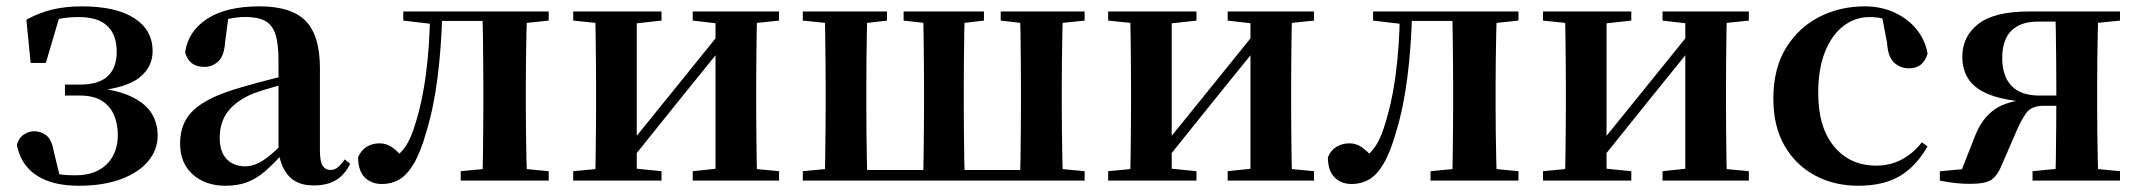

<svg xmlns="http://www.w3.org/2000/svg" viewBox="-20 -572 6771 608"><path d="M229.1 16.2Q146.7 16.2 96.8 -16Q46.8 -48.1 33.4 -112.4Q39.1 -134.9 55 -145.6Q70.9 -156.4 87.8 -156.4Q109.8 -156.4 126.8 -143.2Q143.7 -130.1 150.1 -93.6L171.7 -3.9L115 -34.8Q143.1 -24.4 165.1 -20.6Q187 -16.9 219.4 -16.9Q282.2 -16.9 317.6 -51.5Q353.1 -86.1 353.1 -145.1Q353.1 -178.6 341.3 -207Q329.5 -235.3 303.2 -252.4Q277 -269.4 233.9 -269.4H185.7V-304.1H233.1Q293.9 -304.1 322.2 -331.7Q350.4 -359.2 349.6 -411.2Q348.6 -464.1 318.6 -491Q288.6 -518 230.1 -518Q193.9 -518 166 -512Q138.1 -505.9 109.5 -491L169.3 -522L125.2 -372.8H77L63.5 -509.7Q105.4 -532.4 147.3 -542.2Q189.3 -551.9 238.9 -551.9Q346.5 -551.9 404.5 -514.9Q462.6 -477.8 463.3 -411.7Q464 -361.1 422.6 -327.2Q381.2 -293.2 280 -283.6L281.3 -294.5Q355.3 -286.1 398.6 -264.7Q441.9 -243.3 460.6 -212.2Q479.3 -181.1 479.3 -142.8Q479.3 -98 449.6 -62Q419.9 -26.1 363.8 -4.9Q307.7 16.2 229.1 16.2Z M693.6 16.2Q631.2 16.2 590.8 -19.4Q550.3 -54.9 550.3 -117.6Q550.3 -161.2 569 -193.6Q587.7 -226.1 632.1 -251.5Q676.6 -277 752.4 -297.9Q791.8 -309.4 841.4 -322Q891 -334.6 931 -344.4V-318.9Q891 -308.9 851 -297.6Q810.9 -286.4 784.1 -276.7Q730.3 -254.9 703.1 -220.6Q675.8 -186.4 675.8 -135.9Q675.8 -90.4 698.1 -67.9Q720.3 -45.3 757 -45.3Q773.3 -45.3 791.7 -52.6Q810.1 -59.9 834.4 -79.7Q858.8 -99.4 892.3 -135.5L907.8 -82.4H872.7Q843.6 -50.6 818.2 -28.7Q792.7 -6.8 763.4 4.7Q734 16.2 693.6 16.2ZM973.1 15.2Q921.6 15.2 894.9 -14.2Q868.2 -43.6 861.9 -94V-96.5V-381.4Q861.9 -434.7 851.8 -464.5Q841.7 -494.3 818.6 -506.3Q795.5 -518.3 757 -518.3Q731.4 -518.3 704.3 -512.2Q677.2 -506.1 640.8 -491.2L703.1 -516.3L692.9 -439.2Q690.3 -395.9 671.6 -378Q652.8 -360.2 627.3 -360.2Q578.1 -360.2 566.2 -406.5Q575.9 -473.5 636.4 -512.7Q696.9 -551.9 802.1 -551.9Q902.4 -551.9 947.7 -505.9Q993.1 -459.8 993.1 -356.2V-94.8Q993.1 -60.3 1001.8 -47Q1010.6 -33.8 1026.7 -33.8Q1038.3 -33.8 1048.3 -40.9Q1058.3 -48.1 1071.7 -67.2L1088.9 -53.4Q1071 -17.5 1043.2 -1.1Q1015.4 15.2 973.1 15.2Z M1189.8 10.7Q1155.5 10.7 1134.8 -10.6Q1114 -31.9 1114 -74Q1123.6 -96.8 1141.6 -107.4Q1159.7 -118.1 1182.2 -118.1Q1202.9 -118.1 1220.2 -106.6Q1237.5 -95.1 1256.3 -73V-60.3H1231.4V-73.7Q1251.4 -89.2 1265 -109.6Q1278.6 -129.9 1290.2 -164.2Q1315.5 -239.5 1328.1 -331.7Q1340.8 -423.8 1342 -535.7H1380.7Q1377.9 -422.3 1365.6 -326.4Q1353.3 -230.5 1330.1 -154.6Q1311.9 -90 1290.4 -53.8Q1268.9 -17.5 1244 -3.4Q1219 10.7 1189.8 10.7ZM1257.1 -506.8V-535.7H1360.9V-495.5H1353.1ZM1362.1 -505.7V-535.7H1551.2V-505.7ZM1438.9 0V-29.9L1547.2 -40.2H1610.3L1717.5 -29.9V0ZM1507.6 0Q1508.6 -25.5 1509.1 -67.4Q1509.6 -109.4 1510.1 -154.7Q1510.6 -200 1510.6 -234.8V-301.2Q1510.6 -335.7 1510.1 -381Q1509.6 -426.4 1509.1 -468.7Q1508.6 -511 1507.6 -535.7H1649.1Q1648.1 -511 1647.1 -468.7Q1646.1 -426.4 1645.6 -381Q1645.1 -335.7 1645.1 -301.2V-234.8Q1645.1 -200 1645.6 -154.7Q1646.1 -109.4 1647.1 -67.4Q1648.1 -25.5 1649.1 0ZM1577.8 -495.5V-535.7H1717.5V-506.8L1610.3 -495.5Z M1795.2 0V-29.9L1904 -40.2H1972.4L2074.8 -29.9V0ZM2173.6 0V-29.9L2270.5 -40.2H2338.3L2447 -29.9V0ZM1863.9 0Q1865.6 -25.5 1866.1 -67.4Q1866.6 -109.4 1867.1 -154.7Q1867.6 -200 1867.6 -234.8V-301.2Q1867.6 -335.7 1867.1 -381Q1866.6 -426.4 1866.1 -468.7Q1865.6 -511 1863.9 -535.7H1996.4V0ZM1967.7 -51.6 1919.4 -77.8H1944.4L2103.6 -274.4L2274 -485.4L2321.7 -460.9H2297.5L2133.2 -257.7ZM2245.8 0V-535.7H2377.6Q2376.6 -511 2376.1 -468.7Q2375.6 -426.4 2375.1 -381Q2374.6 -335.7 2374.6 -301.2V-234.8Q2374.6 -200 2375.1 -154.7Q2375.6 -109.4 2376.1 -67.4Q2376.6 -25.5 2377.6 0ZM1795.2 -506.8V-535.7H2074.8V-506.8L1972.7 -495.5H1905ZM2173.6 -506.8V-535.7H2447V-506.8L2338.5 -495.5H2270.8Z M2590.9 0Q2592.6 -25.5 2593.1 -67.5Q2593.6 -109.6 2594.1 -154.8Q2594.6 -200 2594.6 -234.8V-301.2Q2594.6 -335.7 2594.1 -381.1Q2593.6 -426.5 2593.1 -468.7Q2592.6 -511 2590.9 -535.7H2726.7Q2725.7 -511 2725 -468.7Q2724.2 -426.5 2723.8 -381.1Q2723.4 -335.7 2723.4 -301.2V-234.8Q2723.4 -200 2723.8 -154.8Q2724.2 -109.6 2725 -67.5Q2725.7 -25.5 2726.7 0ZM2902.4 0Q2904.1 -25.5 2904.6 -67.5Q2905.1 -109.6 2905.6 -154.8Q2906.1 -200 2906.1 -234.8V-301.2Q2906.1 -335.7 2905.6 -381.1Q2905.1 -426.5 2904.6 -468.7Q2904.1 -511 2902.4 -535.7H3035.3Q3034.3 -511 3033.5 -468.7Q3032.8 -426.5 3032.4 -381.1Q3032 -335.7 3032 -301.2V-234.8Q3032 -200 3032.4 -154.8Q3032.8 -109.6 3033.5 -67.5Q3034.3 -25.5 3035.3 0ZM3210 0Q3211 -25.5 3211.5 -67.5Q3212 -109.6 3212.5 -154.8Q3213 -200 3213 -234.8V-301.2Q3213 -335.6 3212.5 -381Q3212 -426.3 3211.5 -468.5Q3211 -510.7 3210 -535.7H3346Q3345 -511 3344.2 -468.7Q3343.3 -426.4 3342.8 -381Q3342.3 -335.7 3342.3 -301.2V-234.8Q3342.3 -200 3342.8 -154.7Q3343.3 -109.4 3344.2 -67.4Q3345 -25.5 3346 0ZM2522.2 -506.8V-535.7H2788.7V-506.8L2691.8 -495.5H2632.2ZM2841.4 -506.8V-535.7H3095.8V-506.8L2998.7 -495.5H2942.7ZM3148.9 -506.8V-535.7H3414.7V-506.8L3306.3 -495.5H3247.1ZM2522.2 0V-29.9L2631 -40.2H2661.1V0ZM3275.5 0V-40.2H3306.3L3414.7 -29.9V0ZM2661.1 0V-33.6H3275.5V0Z M3489.2 0V-29.9L3598 -40.2H3666.4L3768.8 -29.9V0ZM3867.6 0V-29.9L3964.5 -40.2H4032.3L4141 -29.9V0ZM3557.9 0Q3559.6 -25.5 3560.1 -67.4Q3560.6 -109.4 3561.1 -154.7Q3561.6 -200 3561.6 -234.8V-301.2Q3561.6 -335.7 3561.1 -381Q3560.6 -426.4 3560.1 -468.7Q3559.6 -511 3557.9 -535.7H3690.4V0ZM3661.7 -51.6 3613.4 -77.8H3638.4L3797.6 -274.4L3968 -485.4L4015.7 -460.9H3991.5L3827.2 -257.7ZM3939.8 0V-535.7H4071.6Q4070.6 -511 4070.1 -468.7Q4069.6 -426.4 4069.1 -381Q4068.6 -335.7 4068.6 -301.2V-234.8Q4068.6 -200 4069.1 -154.7Q4069.6 -109.4 4070.1 -67.4Q4070.6 -25.5 4071.6 0ZM3489.2 -506.8V-535.7H3768.8V-506.8L3666.7 -495.5H3599ZM3867.6 -506.8V-535.7H4141V-506.8L4032.5 -495.5H3964.8Z M4260.8 10.7Q4226.5 10.7 4205.8 -10.6Q4185 -31.9 4185 -74Q4194.6 -96.8 4212.6 -107.4Q4230.7 -118.1 4253.2 -118.1Q4273.9 -118.1 4291.2 -106.6Q4308.5 -95.1 4327.3 -73V-60.3H4302.4V-73.7Q4322.4 -89.2 4336 -109.6Q4349.6 -129.9 4361.2 -164.2Q4386.5 -239.5 4399.1 -331.7Q4411.8 -423.8 4413 -535.7H4451.7Q4448.9 -422.3 4436.6 -326.4Q4424.3 -230.5 4401.1 -154.6Q4382.9 -90 4361.4 -53.8Q4339.9 -17.5 4315 -3.4Q4290 10.7 4260.8 10.7ZM4328.1 -506.8V-535.7H4431.9V-495.5H4424.1ZM4433.1 -505.7V-535.7H4622.2V-505.7ZM4509.9 0V-29.9L4618.2 -40.2H4681.3L4788.5 -29.9V0ZM4578.6 0Q4579.6 -25.5 4580.1 -67.4Q4580.6 -109.4 4581.1 -154.7Q4581.6 -200 4581.6 -234.8V-301.2Q4581.6 -335.7 4581.1 -381Q4580.6 -426.4 4580.1 -468.7Q4579.6 -511 4578.6 -535.7H4720.1Q4719.1 -511 4718.1 -468.7Q4717.1 -426.4 4716.6 -381Q4716.1 -335.7 4716.1 -301.2V-234.8Q4716.1 -200 4716.6 -154.7Q4717.1 -109.4 4718.1 -67.4Q4719.1 -25.5 4720.1 0ZM4648.8 -495.5V-535.7H4788.5V-506.8L4681.3 -495.5Z M4866.2 0V-29.9L4975 -40.2H5043.4L5145.8 -29.9V0ZM5244.6 0V-29.9L5341.5 -40.2H5409.3L5518 -29.9V0ZM4934.9 0Q4936.6 -25.5 4937.1 -67.4Q4937.6 -109.4 4938.1 -154.7Q4938.6 -200 4938.6 -234.8V-301.2Q4938.6 -335.7 4938.1 -381Q4937.6 -426.4 4937.1 -468.7Q4936.6 -511 4934.9 -535.7H5067.4V0ZM5038.7 -51.6 4990.4 -77.8H5015.4L5174.6 -274.4L5345 -485.4L5392.7 -460.9H5368.5L5204.2 -257.7ZM5316.8 0V-535.7H5448.6Q5447.6 -511 5447.1 -468.7Q5446.6 -426.4 5446.1 -381Q5445.6 -335.7 5445.6 -301.2V-234.8Q5445.6 -200 5446.1 -154.7Q5446.6 -109.4 5447.1 -67.4Q5447.6 -25.5 5448.6 0ZM4866.2 -506.8V-535.7H5145.8V-506.8L5043.7 -495.5H4976ZM5244.6 -506.8V-535.7H5518V-506.8L5409.5 -495.5H5341.8Z M5864.1 16.2Q5789.1 16.2 5728.2 -16Q5667.3 -48.3 5631.4 -109.8Q5595.6 -171.4 5595.6 -259.7Q5595.6 -354.7 5635.5 -419.9Q5675.4 -485 5741.1 -518.5Q5806.9 -551.9 5885 -551.9Q5936.5 -551.9 5978.8 -532.5Q6021.2 -513.2 6048.8 -479.5Q6076.4 -445.8 6084 -402.4Q6070.4 -355.6 6025.4 -355.6Q5997.9 -355.6 5978.1 -373.6Q5958.4 -391.6 5955.6 -436.8L5937.8 -530.1L6005.7 -486.3Q5976.8 -503.2 5952.1 -510.6Q5927.4 -518 5900.6 -518Q5854.2 -518 5817.2 -489.4Q5780.1 -460.7 5758.9 -407.1Q5737.7 -353.5 5737.7 -277.6Q5737.7 -168.4 5788 -108Q5838.4 -47.5 5921.2 -47.5Q5965.5 -47.5 6001.8 -66.7Q6038.2 -85.9 6065.9 -121.4L6083.8 -108.4Q6048.1 -45.4 5996.3 -14.6Q5944.5 16.2 5864.1 16.2Z M6406 -535.7H6693.4V-506.8L6583.7 -495.5L6553.8 -503.5H6431.4Q6378.7 -503.5 6349.5 -474.9Q6320.4 -446.3 6320.4 -388.3Q6320.4 -330.9 6349.8 -300.1Q6379.2 -269.4 6438.6 -269.4H6553.8V-237H6452Q6414.2 -237 6397.8 -215.8Q6381.5 -194.5 6364.6 -154.9L6319 -49.7Q6306 -16.8 6286.9 -3.3Q6267.9 10.2 6217.8 10.2Q6195.7 10.2 6172.6 7.7Q6149.6 5.2 6122.9 0V-29.6L6259.5 -42.4L6183.1 -11.2L6233.7 -139.9Q6254.8 -195.5 6295.2 -224.7Q6335.6 -253.9 6413 -258.1L6409.5 -247.9Q6332.1 -253.3 6284.5 -270.7Q6237 -288.1 6215.5 -318.6Q6194 -349.1 6194 -392.7Q6194 -456.4 6244.5 -496Q6295.1 -535.7 6406 -535.7ZM6488.7 0Q6489.7 -25.5 6490.2 -67.9Q6490.7 -110.4 6491.2 -158.9Q6491.7 -207.5 6491.7 -248.7V-301.2Q6491.7 -335.7 6491.2 -381Q6490.7 -426.4 6490.2 -468.7Q6489.7 -511 6488.7 -535.7H6624.8Q6623.8 -511 6622.9 -468.7Q6622 -426.4 6621.5 -381Q6621 -335.7 6621 -301.2V-234.8Q6621 -200 6621.5 -154.7Q6622 -109.4 6622.9 -67.4Q6623.8 -25.5 6624.8 0ZM6416.4 0V-29.9L6522.6 -40.2H6586.2L6693.4 -29.9V0Z"/></svg>

Font: Noto Serif HK
Style: Regular
Weight: 200
Designer: Ryoko NISHIZUKA 西塚涼子 (kana & ideographs); Frank Grießhammer (Latin, Greek & Cyrillic); Wenlong ZHANG 张文龙 (bopomofo); San
Foundry: Adobe
Version: Version 2.001;hotconv 1.1.0;makeotfexe 2.6.0